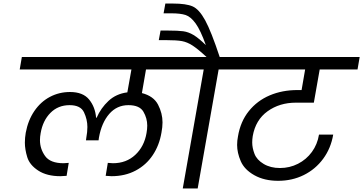

<svg xmlns="http://www.w3.org/2000/svg" viewBox="-20 -1061 2045 1081"><path d="M802 -670 779 -537Q845 -520 870 -471.5Q895 -423 895 -372Q895 -345 889 -314Q877 -243 840 -187.5Q803 -132 743.5 -100.5Q684 -69 608 -69Q600 -69 575 -71L587 -144Q609 -142 616 -142Q691 -142 741.5 -189Q792 -236 805 -312Q809 -334 809 -354Q809 -395 787.5 -432Q766 -469 703 -469Q638 -469 595 -419.5Q552 -370 537 -286L535 -271H464L466 -286Q472 -318 472 -346Q472 -388 453 -428.5Q434 -469 372 -469Q307 -469 264 -425.5Q221 -382 209 -312Q205 -291 205 -272Q205 -223 234 -182.5Q263 -142 338 -142Q347 -142 367 -144L355 -71Q328 -69 320 -69Q244 -69 195.5 -100.5Q147 -132 133.5 -176Q120 -220 120 -258Q120 -285 125 -314Q138 -384 173.5 -436Q209 -488 261 -515.5Q313 -543 374 -543Q447 -543 481.5 -501Q516 -459 521 -398H524Q548 -453 591 -493Q634 -533 697 -541L720 -670H91L103 -740H1060L1048 -670Z M1354 -740 1342 -670H1211L1093 0H1009L1127 -670H995L1007 -740H1143Q1093 -786 1063.5 -805Q1034 -824 1004.5 -829.5Q975 -835 917 -835H874L884 -889H925Q983 -889 1012 -885Q1041 -881 1069.5 -864Q1098 -847 1139 -807Q1109 -891 1081.5 -929Q1054 -967 1025 -976.5Q996 -986 945 -986H901L911 -1041H954Q1028 -1041 1064.5 -1025Q1101 -1009 1135 -947Q1169 -885 1217 -740Z M1646 -483Q1554 -483 1486.5 -434.5Q1419 -386 1403 -295Q1400 -276 1400 -259Q1400 -228 1413 -194.5Q1426 -161 1464.5 -138Q1503 -115 1556 -115Q1611 -115 1658 -139Q1705 -163 1736 -205.5Q1767 -248 1776 -303H1856Q1843 -226 1799.5 -167Q1756 -108 1690.5 -75.5Q1625 -43 1546 -43Q1468 -43 1412 -74.5Q1356 -106 1335.5 -153.5Q1315 -201 1315 -245Q1315 -269 1320 -294Q1334 -377 1381 -435.5Q1428 -494 1498.5 -524Q1569 -554 1655 -554H1678L1698 -670H1289L1301 -740H2005L1993 -670H1780L1747 -483Z"/></svg>

Font: Fz Poppins
Style: Italic
Weight: 400
Italic angle: -10°
Designer: Ninad Kale (Devanagari), Jonny Pinhorn (Latin)
Foundry: Indian Type Foundry
Version: Vit hóa bi Vntype.Com & FontZin.Com